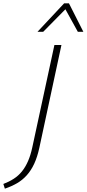

<svg xmlns="http://www.w3.org/2000/svg" viewBox="-83 -927 518 1147"><path d="M110 -47 242 -658H284L152 -44Q140 11 121.5 51Q103 91 77 120Q51 149 18 168Q-15 187 -54 200L-63 172Q-29 159 -1 141Q27 123 48 97Q69 71 84.5 35.5Q100 0 110 -47ZM141 -737 300 -907H329L318 -882L175 -737ZM382 -737 302 -882 300 -907H329L415 -737Z"/></svg>

Font: Ysabeau Infant ExtraLight
Style: Italic
Weight: 250
Italic angle: -12°
Designer: Christian Thalmann (Catharsis Fonts)
Version: Version 2.001;gftools[0.9.30]; featfreeze: ss01,ss02,lnum